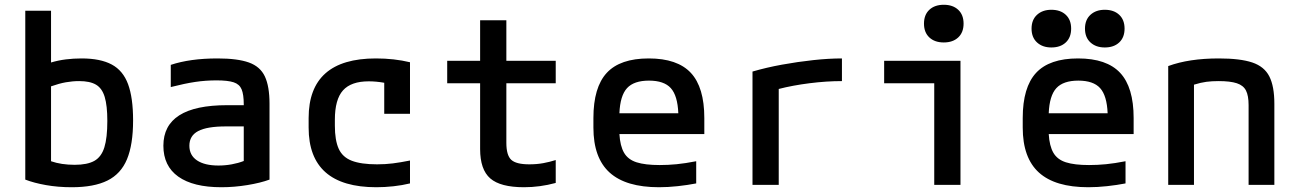

<svg xmlns="http://www.w3.org/2000/svg" viewBox="-20 -775 5440 805"><path d="M281 10Q223 10 172.5 1Q122 -8 86 -22V-730H194V-513Q224 -522 256 -526Q288 -530 322 -530Q401 -530 448.5 -504.5Q496 -479 517 -422Q538 -365 538 -270Q538 -169 512.5 -107.5Q487 -46 430.5 -18Q374 10 281 10ZM194 -413V-99Q237 -84 293 -84Q346 -84 375.5 -100.5Q405 -117 417.5 -157Q430 -197 430 -268Q430 -332 419 -368.5Q408 -405 382.5 -420Q357 -435 312 -435Q284 -435 256 -430Q228 -425 194 -413Z M908 10Q790 10 727.5 -34.5Q665 -79 665 -164Q665 -334 932 -334H1002V-337Q1002 -379 993 -400.5Q984 -422 959.5 -430Q935 -438 888 -438Q842 -438 798.5 -431.5Q755 -425 696 -410V-503Q777 -530 892 -530Q976 -530 1023.5 -513Q1071 -496 1090.5 -454.5Q1110 -413 1110 -340V-22Q1072 -8 1017 1Q962 10 908 10ZM1002 -245H927Q848 -245 811 -225.5Q774 -206 774 -164Q774 -124 806 -102.5Q838 -81 896 -81Q924 -81 951.5 -86Q979 -91 1002 -100Z M1558 10Q1274 10 1274 -240V-280Q1274 -530 1556 -530Q1633 -530 1699 -514V-298H1591V-428Q1557 -434 1526 -434Q1452 -434 1418 -396Q1384 -358 1384 -273V-248Q1384 -187 1400 -151.5Q1416 -116 1455 -101Q1494 -86 1561 -86Q1596 -86 1627.5 -90Q1659 -94 1699 -102V-6Q1666 2 1629.5 6Q1593 10 1558 10Z M2177 10Q2078 10 2035.5 -27Q1993 -64 1993 -150V-426H1855V-520H1993V-690H2103V-520H2310V-426H2103V-176Q2103 -124 2123.5 -105Q2144 -86 2199 -86Q2231 -86 2258 -91Q2285 -96 2310 -104V-8Q2244 10 2177 10Z M2743 10Q2604 10 2536 -51.5Q2468 -113 2468 -240V-280Q2468 -409 2524 -469.5Q2580 -530 2700 -530Q2820 -530 2876.5 -469.5Q2933 -409 2933 -280V-213H2577Q2580 -163 2596.5 -134.5Q2613 -106 2649 -94.5Q2685 -83 2746 -83Q2781 -83 2817 -86.5Q2853 -90 2899 -99V-6Q2863 1 2822 5.5Q2781 10 2743 10ZM2577 -300H2824Q2821 -374 2792.5 -405.5Q2764 -437 2701 -437Q2638 -437 2609 -405.5Q2580 -374 2577 -300Z M3135 -475Q3193 -492 3259 -504Q3325 -516 3390 -523Q3455 -530 3510 -530V-435Q3445 -435 3374 -426Q3303 -417 3245 -402V0H3135Z M3897 0V-426H3687V-520H4007V0ZM3937 -597Q3899 -597 3876.5 -618Q3854 -639 3854 -676Q3854 -713 3876.5 -734Q3899 -755 3937 -755Q3975 -755 3997.5 -734Q4020 -713 4020 -676Q4020 -639 3997.5 -618Q3975 -597 3937 -597Z M4543 10Q4404 10 4336 -51.5Q4268 -113 4268 -240V-280Q4268 -409 4324 -469.5Q4380 -530 4500 -530Q4620 -530 4676.5 -469.5Q4733 -409 4733 -280V-213H4377Q4380 -163 4396.5 -134.5Q4413 -106 4449 -94.5Q4485 -83 4546 -83Q4581 -83 4617 -86.5Q4653 -90 4699 -99V-6Q4663 1 4622 5.5Q4581 10 4543 10ZM4377 -300H4624Q4621 -374 4592.5 -405.5Q4564 -437 4501 -437Q4438 -437 4409 -405.5Q4380 -374 4377 -300ZM4388 -576Q4351 -576 4328 -597Q4305 -618 4305 -655Q4305 -692 4328 -713Q4351 -734 4388 -734Q4426 -734 4448.5 -713Q4471 -692 4471 -655Q4471 -618 4448.5 -597Q4426 -576 4388 -576ZM4612 -576Q4575 -576 4552 -597Q4529 -618 4529 -655Q4529 -692 4552 -713Q4575 -734 4612 -734Q4650 -734 4672.5 -713Q4695 -692 4695 -655Q4695 -618 4672.5 -597Q4650 -576 4612 -576Z M4878 -498Q4965 -530 5090 -530Q5180 -530 5230.5 -513Q5281 -496 5302 -454.5Q5323 -413 5323 -340V0H5215V-334Q5215 -374 5204 -395.5Q5193 -417 5165.5 -426Q5138 -435 5089 -435Q5061 -435 5038 -432Q5015 -429 4986 -420V0H4878Z"/></svg>

Font: M PLUS Code Latin 60 Medium
Style: Regular
Weight: 500
Width: 7
Monospace: yes
Designer: Coji Morishita
Foundry: UNDERFOREST DESIGN
Version: Version 1.005; ttfautohint (v1.8.3)